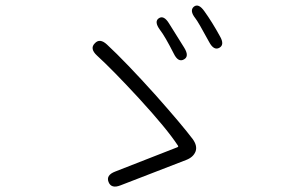

<svg xmlns="http://www.w3.org/2000/svg" viewBox="-20 -747 1040 695"><path d="M416 -76Q383 -63 373 -88Q363 -113 397 -126L622 -214Q627 -216 624 -220Q584 -281 483 -391Q388 -494 331 -546Q304 -571 323 -590Q341 -610 367 -586Q435 -523 543 -403Q638 -296 678 -243Q695 -219 688 -199Q680 -178 654 -168ZM646 -532Q625 -520 609 -553Q577 -616 559 -639Q537 -669 555 -681Q573 -693 592 -662L647 -574Q666 -543 646 -532ZM774 -574Q754 -563 737 -595Q697 -669 687 -681Q665 -709 682 -723Q699 -736 720 -706Q748 -667 776 -616Q794 -585 774 -574Z"/></svg>

Font: Resource Han Rounded KR Light
Style: Regular
Weight: 300
Designer: Cyano Hao (round all glyphs); Ryoko NISHIZUKA 西塚涼子 (kana, bopomofo & ideographs); Paul D. Hunt (Latin, Greek & Cyrillic)
Foundry: Cyano Hao
Version: 0.990